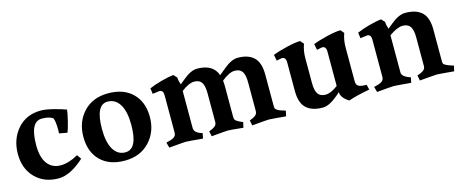

<svg xmlns="http://www.w3.org/2000/svg" viewBox="-34 -830 2975 1239"><g transform="rotate(-15 1454.0 -210.5)"><path d="M322 -264Q323 -273 323 -286Q323 -348 312 -368Q286 -385 239 -385Q160 -385 160 -228Q160 -146 192 -104Q224 -62 279.5 -62Q335 -62 398 -98L418 -69Q324 16 246 16Q150 16 90.5 -44.5Q31 -105 31 -203.5Q31 -302 89.5 -369.5Q148 -437 247 -437Q279 -437 331.5 -423.5Q384 -410 412 -399Q410 -377 397.5 -325.5Q385 -274 376 -254Z M688 16Q585 16 526.5 -42Q468 -100 468 -200.5Q468 -301 529.5 -366.5Q591 -432 694.5 -432Q798 -432 857 -373.5Q916 -315 916 -215.5Q916 -116 853.5 -50Q791 16 688 16ZM597 -219Q597 -130 625.5 -82.5Q654 -35 705 -35Q787 -35 787 -197Q787 -286 758 -333.5Q729 -381 677 -381Q597 -381 597 -219Z M1433 -319Q1435 -299 1435 -286V-76Q1435 -57 1446 -49Q1462 -37 1489 -27L1481 9Q1393 0 1380.5 0Q1368 0 1269 9L1262 -26Q1286 -34 1300.5 -45Q1315 -56 1315 -74V-266Q1315 -316 1300 -338.5Q1285 -361 1250 -361Q1215 -361 1164 -322V-74Q1164 -43 1211 -28L1218 -26L1211 9Q1112 0 1098.5 0Q1085 0 986 9L976 -27Q1012 -35 1028 -45Q1044 -55 1044 -76V-326Q1044 -360 1018 -360L972 -354L967 -392Q1000 -407 1050 -420.5Q1100 -434 1132 -437L1153 -414Q1153 -394 1163 -366L1196 -393Q1249 -437 1290 -437Q1396 -437 1424 -358L1467 -393Q1520 -437 1561 -437Q1632 -437 1669 -401.5Q1706 -366 1706 -286V-76Q1706 -63 1709 -58Q1712 -53 1721 -47Q1735 -38 1774 -27L1766 9Q1667 0 1653 0Q1639 0 1540 9L1533 -26Q1557 -34 1571.5 -45Q1586 -56 1586 -74V-266Q1586 -316 1571 -338.5Q1556 -361 1520.5 -361Q1485 -361 1433 -319Z M2252 -321V-95Q2252 -69 2268 -62Q2281 -53 2321 -53L2329 -19Q2240 -3 2187 16Q2135 -16 2135 -54Q2061 16 2011 16Q1939 16 1901 -19Q1863 -54 1863 -135V-326Q1863 -361 1836 -361L1801 -354L1793 -394Q1829 -409 1888 -423Q1947 -437 1979 -437L1999 -414Q1983 -372 1983 -321V-155Q1983 -105 1998.5 -82.5Q2014 -60 2049.5 -60Q2085 -60 2132 -96V-326Q2132 -361 2105 -361L2070 -354L2062 -394Q2098 -409 2157 -423Q2216 -437 2248 -437L2268 -414Q2252 -372 2252 -321Z M2552 -74Q2552 -44 2609 -26L2602 9Q2499 0 2486 0Q2473 0 2374 9L2364 -27Q2400 -35 2416 -45Q2432 -55 2432 -76V-326Q2432 -360 2406 -360L2360 -354L2355 -392Q2388 -407 2438 -420.5Q2488 -434 2520 -437L2541 -414Q2541 -394 2551 -366L2584 -393Q2637 -437 2681 -437Q2754 -437 2791.5 -401.5Q2829 -366 2829 -286V-76Q2829 -63 2831.5 -58Q2834 -53 2843 -48Q2862 -37 2897 -27L2889 9Q2790 0 2776.5 0Q2763 0 2660 9L2653 -26Q2678 -34 2694 -45Q2709 -56 2709 -74V-266Q2709 -316 2693.5 -338.5Q2678 -361 2642.5 -361Q2607 -361 2552 -322Z"/></g></svg>

Font: Buenard
Style: Bold
Weight: 700
Foundry: FontFuror
Version: Version 1.002 2011